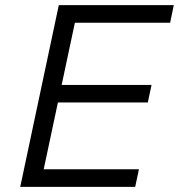

<svg xmlns="http://www.w3.org/2000/svg" viewBox="-20 -731 700 751"><path d="M210 -710.9H659.7L645.5 -642.1H272.9L221.2 -398.9H572.8L558.1 -330.1H206.5L150.9 -68.8H523.4L508.8 0H59.1Z"/></svg>

Font: Tuffy
Style: Italic
Weight: 400
Italic angle: -12°
Designer: Thatcher Ulrich, Karoly Barta and Michael Everson
Version: Version 001.271